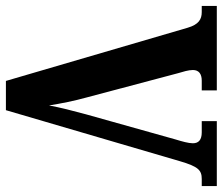

<svg xmlns="http://www.w3.org/2000/svg" viewBox="-72 -682 754 650"><g transform="rotate(90 305.0 -357.0)"><path d="M74 -615 254 0H353L526 -590C544 -651 556 -663 586 -663H610V-714H390V-663H428C454 -663 465 -652 465 -633C465 -618 459 -597 452 -574L367 -271C355 -227 344 -184 337 -146C331 -184 321 -234 310 -273L228 -582C223 -599 217 -618 217 -633C217 -653 230 -663 253 -663H286V-714H0V-663H21C45 -663 63 -653 74 -615Z"/></g></svg>

Font: Noto Serif Sinhala Condensed
Style: Bold
Weight: 700
Width: 3
Designer: Jelle Bosma - Monotype Design Team
Foundry: Monotype Imaging Inc.
Version: Version 2.007